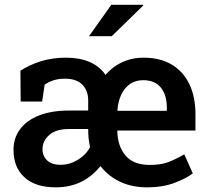

<svg xmlns="http://www.w3.org/2000/svg" viewBox="-20 -782 883 812"><path d="M215.8 10.3Q129.9 10.3 83.5 -32Q37.1 -74.2 37.1 -147.9Q37.1 -197.8 64.5 -235.1Q91.8 -272.5 144.5 -293.5Q197.3 -314.5 272.9 -314.5H353V-357.4Q353 -399.4 327.9 -424.3Q302.7 -449.2 254.9 -449.2Q227.5 -449.2 206.8 -442.6Q186 -436 168.9 -423.8L158.2 -352.5H67.4L66.4 -482.9Q105.5 -508.3 153.6 -523.2Q201.7 -538.1 260.3 -538.1Q316.4 -538.1 358.6 -520Q400.9 -502 426.3 -465.3Q447.3 -489.3 472.2 -505.4Q497.1 -521.5 526.1 -529.8Q555.2 -538.1 586.9 -538.1Q656.7 -538.1 705.6 -509.3Q754.4 -480.5 780.5 -426.8Q806.6 -373 806.6 -299.3V-230H477.1L476.1 -227.5Q477.5 -163.1 511.2 -123.8Q544.9 -84.5 612.8 -84.5Q659.7 -84.5 690.4 -95.9Q721.2 -107.4 759.3 -129.4L795.4 -48.8Q766.1 -26.4 716.6 -8.1Q667 10.3 603 10.3Q476.6 10.3 404.8 -79.6Q370.1 -36.1 323 -12.9Q275.9 10.3 215.8 10.3ZM235.8 -85Q262.2 -85 286.4 -94.7Q310.5 -104.5 330.1 -121.3Q349.6 -138.2 360.8 -159.7Q356.4 -180.7 354.7 -198Q353 -215.3 353 -233.9V-236.3H271.5Q216.3 -236.3 188 -210.9Q159.7 -185.5 159.7 -151.4Q159.7 -122.6 179.2 -103.8Q198.7 -85 235.8 -85ZM477.5 -313.5H685.5V-328.1Q685.5 -379.9 660.4 -411.4Q635.3 -442.9 585 -442.9Q553.7 -442.9 530.3 -427Q506.8 -411.1 493.2 -382.6Q479.5 -354 476.6 -315.9ZM356.4 -628.9 450.7 -761.7H585L585.9 -758.8L452.6 -628.9H360.4Z"/></svg>

Font: Roboto Slab LO Medium
Style: Regular
Weight: 500
Designer: Google
Version: Version 2.000